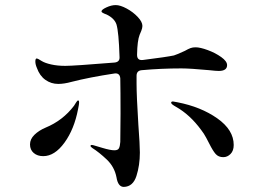

<svg xmlns="http://www.w3.org/2000/svg" viewBox="-20 -742 1040 755"><path d="M517 -444V-413Q517 -365 524 -253Q530 -173 530 -142Q530 -92 516.5 -50Q503 -8 467 -7Q444 -7 438 -45Q430 -86 400 -114.5Q370 -143 343 -160Q336 -165 336 -168Q336 -172 341 -172L347 -171Q351 -170 382.5 -160.5Q414 -151 430 -151Q444 -151 448 -159.5Q452 -168 453 -184L454 -295Q454 -386 453 -434Q451 -456 430 -453Q331 -438 261 -420Q232 -412 209 -412Q181 -412 158.5 -428Q136 -444 125 -475Q119 -489 119 -500Q119 -512 124 -512Q129 -512 144 -502Q157 -494 181.5 -488.5Q206 -483 237 -483Q270 -483 430 -496Q452 -498 450 -519Q447 -616 438 -646Q430 -670 399 -685Q379 -692 379 -697Q379 -704 398.5 -713Q418 -722 435 -722Q453 -722 478 -708.5Q503 -695 521.5 -675.5Q540 -656 540 -640Q540 -632 535.5 -620.5Q531 -609 529 -605Q520 -582 519 -528V-526Q519 -504 541 -506Q636 -518 664 -524Q677 -528 707 -542Q721 -550 729.5 -553Q738 -556 749 -556Q767 -556 797 -545Q827 -534 850 -517.5Q873 -501 873 -486Q873 -463 840 -463Q829 -463 803 -466Q728 -473 693 -473Q613 -473 537 -466Q517 -464 517 -444ZM291 -340Q291 -333 289.5 -326Q288 -319 287 -313Q272 -234 233.5 -181Q195 -128 150 -128Q127 -128 112.5 -140.5Q98 -153 98 -174Q98 -195 115.5 -212Q133 -229 159 -240Q227 -268 271 -326Q273 -329 278.5 -338Q284 -347 287 -347Q291 -347 291 -340ZM899 -172Q899 -149 886.5 -136.5Q874 -124 858 -124Q839 -124 828 -136.5Q817 -149 803 -177Q800 -183 791 -200Q782 -217 771 -231Q727 -291 672 -322Q663 -327 658 -331Q653 -335 653 -338Q653 -343 660 -343Q662 -343 677 -340Q770 -322 834.5 -276.5Q899 -231 899 -172Z"/></svg>

Font: Shippori Mincho B1 Medium
Style: Regular
Weight: 500
Designer: FONTDASU
Foundry: FONTDASU / Google Inc. / but / Adobe
Version: Version 3.110; ttfautohint (v1.8.3)